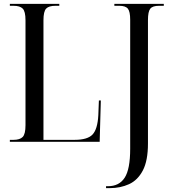

<svg xmlns="http://www.w3.org/2000/svg" viewBox="-20 -734 882 994"><path d="M529 240V230H539Q597 230 625.5 186Q654 142 654 36V-632Q654 -674 642 -689Q630 -704 598 -704H572V-714H828V-704H803Q770 -704 758 -689Q746 -674 746 -630V9Q746 98 719.5 148.5Q693 199 648 219.5Q603 240 548 240ZM31 0V-10H50Q83 -10 97.5 -25Q112 -40 112 -86V-629Q112 -675 97.5 -689.5Q83 -704 50 -704H31V-714H287V-704H267Q233 -704 219 -689.5Q205 -675 205 -629V-10H366Q433 -10 459 -37.5Q485 -65 489 -137L492 -214H502L496 0Z"/></svg>

Font: Noto Serif Display Condensed
Style: Regular
Weight: 400
Width: 3
Designer: Monotype Design Team
Foundry: Monotype Imaging Inc.
Version: Version 2.009